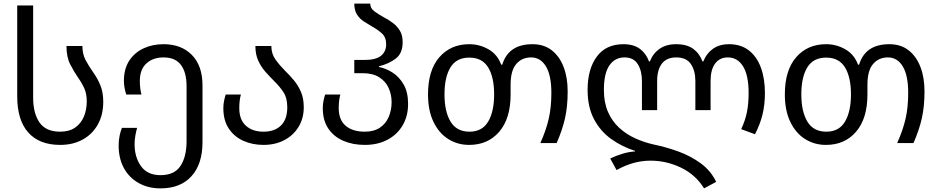

<svg xmlns="http://www.w3.org/2000/svg" viewBox="-20 -790 5179 1060"><path d="M312 10Q197 10 136 -58.5Q75 -127 75 -259V-760H163V-250Q163 -165 198 -114Q233 -63 312 -63Q362 -63 394.5 -85.5Q427 -108 443 -146Q459 -184 459 -231Q459 -272 445.5 -302Q432 -332 412 -360Q388 -395 367.5 -435Q347 -475 347 -536H435Q435 -491 453 -457.5Q471 -424 495 -390Q518 -358 534 -319.5Q550 -281 550 -228Q550 -156 520 -102.5Q490 -49 436.5 -19.5Q383 10 312 10Z M866 250Q798 250 745.5 220.5Q693 191 664 138Q635 85 635 13Q635 -16 640.5 -41.5Q646 -67 653 -84H737Q732 -68 727.5 -42.5Q723 -17 723 5Q723 78 758.5 127.5Q794 177 866 177Q943 177 976.5 126Q1010 75 1010 -10V-314Q1010 -390 979 -431.5Q948 -473 883 -473Q825 -473 788.5 -440Q752 -407 752 -343Q752 -321 754.5 -301.5Q757 -282 761 -268H677Q673 -280 668.5 -300.5Q664 -321 664 -343Q664 -410 693.5 -455Q723 -500 772.5 -523Q822 -546 883 -546Q981 -546 1039.5 -486.5Q1098 -427 1098 -318V-6Q1098 116 1037 183Q976 250 866 250Z M1435 10Q1373 10 1322.5 -13Q1272 -36 1242.5 -81Q1213 -126 1213 -193Q1213 -215 1217.5 -235.5Q1222 -256 1226 -268H1310Q1306 -255 1303.5 -235.5Q1301 -216 1301 -193Q1301 -129 1337.5 -96Q1374 -63 1435 -63Q1496 -63 1531 -97Q1566 -131 1566 -198Q1566 -250 1544 -282.5Q1522 -315 1493 -343Q1469 -367 1445.5 -393.5Q1422 -420 1406 -454.5Q1390 -489 1390 -536H1478Q1478 -493 1501.5 -460.5Q1525 -428 1556 -397Q1581 -373 1604 -345Q1627 -317 1642 -281.5Q1657 -246 1657 -198Q1657 -136 1628 -89Q1599 -42 1549 -16Q1499 10 1435 10Z M1994 10Q1927 10 1874.5 -13Q1822 -36 1792 -81Q1762 -126 1762 -193Q1762 -215 1766.5 -235.5Q1771 -256 1775 -268H1859Q1855 -255 1852.5 -235.5Q1850 -216 1850 -193Q1850 -129 1888 -96Q1926 -63 1994 -63Q2044 -63 2077 -85Q2110 -107 2126 -144.5Q2142 -182 2142 -226Q2142 -268 2125.5 -304.5Q2109 -341 2073.5 -363.5Q2038 -386 1981 -386H1936V-459H1992Q2056 -459 2084 -482.5Q2112 -506 2112 -545Q2112 -584 2089 -605Q2066 -626 2037 -642Q2013 -656 1989.5 -671Q1966 -686 1951 -709.5Q1936 -733 1936 -770H2024Q2024 -744 2047.5 -727Q2071 -710 2102 -693Q2127 -680 2150 -662.5Q2173 -645 2188 -620Q2203 -595 2203 -557Q2203 -496 2165.5 -467Q2128 -438 2072 -424V-420Q2110 -413 2147 -389.5Q2184 -366 2208.5 -323.5Q2233 -281 2233 -216Q2233 -150 2203.5 -99Q2174 -48 2120 -19Q2066 10 1994 10Z M2570 10Q2506 10 2454.5 -22.5Q2403 -55 2373 -117.5Q2343 -180 2343 -269Q2343 -402 2405.5 -474Q2468 -546 2571 -546Q2627 -546 2676.5 -518Q2726 -490 2747 -433H2753Q2787 -546 2920 -546Q2983 -546 3026 -512.5Q3069 -479 3091.5 -420.5Q3114 -362 3114 -286Q3114 -201 3099 -135.5Q3084 -70 3053 0H2963Q2995 -71 3009.5 -134.5Q3024 -198 3024 -277Q3024 -374 2994 -423.5Q2964 -473 2912 -473Q2861 -473 2830 -436.5Q2799 -400 2799 -323V-269Q2799 -136 2736.5 -63Q2674 10 2570 10ZM2572 -63Q2642 -63 2675 -118.5Q2708 -174 2708 -269Q2708 -364 2675 -418Q2642 -472 2571 -472Q2500 -472 2467 -418Q2434 -364 2434 -269Q2434 -174 2467.5 -118.5Q2501 -63 2572 -63Z M3867 250Q3821 175 3740.5 136Q3660 97 3571 97Q3522 97 3475 110.5Q3428 124 3384 149L3349 85Q3380 70 3416 59Q3452 48 3486 46V43Q3414 20 3354.5 -22.5Q3295 -65 3259.5 -132Q3224 -199 3224 -294Q3224 -408 3274.5 -477Q3325 -546 3422 -546Q3478 -546 3512.5 -520.5Q3547 -495 3563 -451H3568Q3585 -495 3621.5 -520.5Q3658 -546 3713 -546Q3772 -546 3807 -520.5Q3842 -495 3858 -451H3863Q3880 -495 3916 -520.5Q3952 -546 4005 -546Q4070 -546 4114 -512Q4158 -478 4180.5 -417.5Q4203 -357 4203 -276Q4203 -212 4189.5 -157Q4176 -102 4148 -49L4072 -77Q4095 -126 4104 -172.5Q4113 -219 4113 -277Q4113 -374 4082.5 -423.5Q4052 -473 3998 -473Q3953 -473 3928 -439Q3903 -405 3903 -343V-182H3819V-343Q3819 -399 3794.5 -436Q3770 -473 3713 -473Q3661 -473 3634.5 -439Q3608 -405 3608 -343V-182H3524V-343Q3524 -399 3501 -436Q3478 -473 3428 -473Q3375 -473 3344.5 -429Q3314 -385 3314 -294Q3314 -224 3336.5 -172.5Q3359 -121 3398 -85Q3437 -49 3486.5 -26.5Q3536 -4 3590 8Q3658 22 3725.5 46.5Q3793 71 3848.5 111.5Q3904 152 3934 214Z M4540 10Q4476 10 4424.5 -22.5Q4373 -55 4343 -117.5Q4313 -180 4313 -269Q4313 -402 4375.5 -474Q4438 -546 4541 -546Q4597 -546 4646.5 -518Q4696 -490 4717 -433H4723Q4757 -546 4890 -546Q4953 -546 4996 -512.5Q5039 -479 5061.5 -420.5Q5084 -362 5084 -286Q5084 -201 5069 -135.5Q5054 -70 5023 0H4933Q4965 -71 4979.5 -134.5Q4994 -198 4994 -277Q4994 -374 4964 -423.5Q4934 -473 4882 -473Q4831 -473 4800 -436.5Q4769 -400 4769 -323V-269Q4769 -136 4706.5 -63Q4644 10 4540 10ZM4542 -63Q4612 -63 4645 -118.5Q4678 -174 4678 -269Q4678 -364 4645 -418Q4612 -472 4541 -472Q4470 -472 4437 -418Q4404 -364 4404 -269Q4404 -174 4437.5 -118.5Q4471 -63 4542 -63Z"/></svg>

Font: Noto Sans Living
Style: Regular
Weight: 400
Designer: Monotype Design Team
Foundry: Monotype Imaging Inc.
Version: Version 2.013; ttfautohint (v1.8.4.7-5d5b)